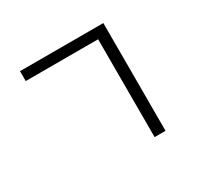

<svg xmlns="http://www.w3.org/2000/svg" viewBox="-165 -990 1330 1263"><g transform="rotate(-30 500.0 -358.0)"><path d="M120.1 -691.4V-766.6H752.9V51.8H669.9V-691.4Z"/></g></svg>

Font: GenEi M Gothic v2 Regular
Style: Regular
Weight: 400
Version: Version 2.0